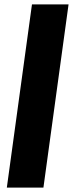

<svg xmlns="http://www.w3.org/2000/svg" viewBox="-20 -851 331 871"><path d="M11 0 125 -831H291L177 0Z"/></svg>

Font: Merriweather 24pt SemiCondensed Black
Style: Italic
Weight: 900
Width: 4
Italic angle: -7.8°
Designer: Eben Sorkin
Foundry: Eben Sorkin
Version: Version 2.101